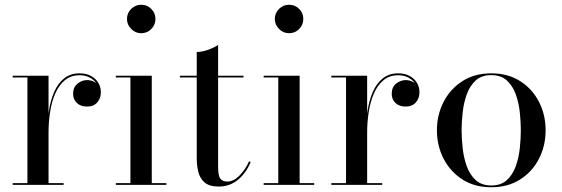

<svg xmlns="http://www.w3.org/2000/svg" viewBox="-20 -779 2367 809"><path d="M179.5 -220.5Q179.5 -266.5 186 -310.8Q192.5 -355 208 -391Q223.5 -427 250 -448.5Q276.5 -470 315.5 -470Q343.5 -470 363.5 -459Q383.5 -448 394.2 -430Q405 -412 405 -390.5Q405 -365 389.8 -347.5Q374.5 -330 347 -330Q319.5 -330 303.8 -345.2Q288 -360.5 288 -383Q288 -412 306.8 -426.8Q325.5 -441.5 347 -441.5Q363 -441.5 376 -434.5Q389 -427.5 396.5 -416Q404 -404.5 404 -390.5H397Q397 -410 386.8 -426.2Q376.5 -442.5 358 -452.2Q339.5 -462 315 -462Q278.5 -462 253.5 -441.2Q228.5 -420.5 213.2 -385.8Q198 -351 191.2 -307.8Q184.5 -264.5 184.5 -220.5ZM184.5 -460V-7.5H248V0H33.5V-7.5H95.5V-452.5H33.5V-460Z M575 -639Q550.5 -639 532.8 -657Q515 -675 515 -699Q515 -724 532.8 -741.5Q550.5 -759 575 -759Q600 -759 617.5 -741.5Q635 -724 635 -699Q635 -674.5 617.5 -656.8Q600 -639 575 -639ZM619.5 -460V-7.5H681V0H468V-7.5H529.5V-452.5H468V-460Z M902 7Q861 7 841.2 -11Q821.5 -29 815.2 -56.2Q809 -83.5 809 -111V-560Q831.5 -560 857.8 -569.5Q884 -579 899 -590V-77Q899 -39.5 908 -26.8Q917 -14 937.5 -14Q964.5 -14 989.8 -40Q1015 -66 1029.5 -99.5L1036 -96Q1017.5 -50.5 983 -21.8Q948.5 7 902 7ZM738 -452.5V-460H1006V-452.5Z M1198 -639Q1173.5 -639 1155.8 -657Q1138 -675 1138 -699Q1138 -724 1155.8 -741.5Q1173.5 -759 1198 -759Q1223 -759 1240.5 -741.5Q1258 -724 1258 -699Q1258 -674.5 1240.5 -656.8Q1223 -639 1198 -639ZM1242.5 -460V-7.5H1304V0H1091V-7.5H1152.5V-452.5H1091V-460Z M1522 -220.5Q1522 -266.5 1528.5 -310.8Q1535 -355 1550.5 -391Q1566 -427 1592.5 -448.5Q1619 -470 1658 -470Q1686 -470 1706 -459Q1726 -448 1736.8 -430Q1747.5 -412 1747.5 -390.5Q1747.5 -365 1732.2 -347.5Q1717 -330 1689.5 -330Q1662 -330 1646.2 -345.2Q1630.5 -360.5 1630.5 -383Q1630.5 -412 1649.2 -426.8Q1668 -441.5 1689.5 -441.5Q1705.5 -441.5 1718.5 -434.5Q1731.5 -427.5 1739 -416Q1746.5 -404.5 1746.5 -390.5H1739.5Q1739.5 -410 1729.2 -426.2Q1719 -442.5 1700.5 -452.2Q1682 -462 1657.5 -462Q1621 -462 1596 -441.2Q1571 -420.5 1555.8 -385.8Q1540.5 -351 1533.8 -307.8Q1527 -264.5 1527 -220.5ZM1527 -460V-7.5H1590.5V0H1376V-7.5H1438V-452.5H1376V-460Z M2050 10Q1979.5 10 1928.2 -23Q1877 -56 1849 -110.5Q1821 -165 1821 -230Q1821 -295 1849 -349.5Q1877 -404 1928.2 -437Q1979.5 -470 2050 -470Q2120.5 -470 2172 -437Q2223.5 -404 2251.2 -349.5Q2279 -295 2279 -230Q2279 -165 2251.2 -110.5Q2223.5 -56 2172 -23Q2120.5 10 2050 10ZM2050 2.5Q2091 2.5 2115.8 -20.2Q2140.5 -43 2153.2 -78.5Q2166 -114 2170.2 -154.5Q2174.5 -195 2174.5 -230Q2174.5 -265.5 2170.2 -305.8Q2166 -346 2153.2 -381.5Q2140.5 -417 2115.8 -439.8Q2091 -462.5 2050 -462.5Q2009 -462.5 1984.2 -439.8Q1959.5 -417 1946.8 -381.5Q1934 -346 1929.5 -305.8Q1925 -265.5 1925 -230Q1925 -195 1929.5 -154.5Q1934 -114 1946.8 -78.5Q1959.5 -43 1984.2 -20.2Q2009 2.5 2050 2.5Z"/></svg>

Font: Bodoni Moda 28pt
Style: Regular
Weight: 400
Designer: Owen Earl
Foundry: indestructible type
Version: Version 2.005